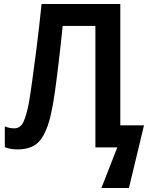

<svg xmlns="http://www.w3.org/2000/svg" viewBox="-20 -734 754 956"><path d="M579 -110H697L622 202H485L564 0H455V-605H292Q283 -515 273 -430.5Q263 -346 253.5 -277.5Q244 -209 234 -167Q215 -80 180 -35.5Q145 9 69 10Q32 10 4 -1V-105Q15 -100 26.5 -97.5Q38 -95 51 -95Q82 -95 97 -127.5Q112 -160 124 -223Q130 -257 140 -328.5Q150 -400 162.5 -498.5Q175 -597 187 -714H579Z"/></svg>

Font: Noto Sans SemiCondensed SemiBold
Style: Regular
Weight: 600
Width: 4
Designer: Monotype Design Team
Foundry: Monotype Imaging Inc.
Version: Version 2.013; ttfautohint (v1.8.4.7-5d5b)